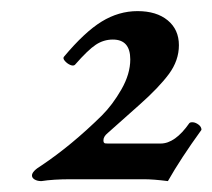

<svg xmlns="http://www.w3.org/2000/svg" viewBox="-20 -610 386 349"><path d="M55.2 -280.8Q47.9 -280.8 43 -283.7Q38.1 -286.6 38.1 -291Q38.1 -298.8 55.2 -309.1Q109.9 -345.7 165 -399.9Q184.6 -419.4 200.7 -447.5Q216.8 -475.6 216.8 -502Q216.8 -538.1 185.1 -538.1Q168.5 -538.1 154.3 -528.8Q140.1 -519.5 116.2 -492.2Q113.3 -489.7 107.9 -491.9Q102.5 -494.1 98.1 -499Q93.8 -503.9 96.2 -506.8Q133.8 -551.8 164.8 -570.8Q195.8 -589.8 230 -589.8Q264.6 -589.8 284.9 -573Q305.2 -556.2 305.2 -527.8Q305.2 -500 286.9 -475.3Q268.6 -450.7 233.9 -419.9L175.8 -368.2Q168 -361.8 168 -355Q168 -352.1 168.9 -350.8Q169.9 -349.6 171.1 -349.4Q172.4 -349.1 175.8 -349.1Q177.2 -349.1 178.2 -349.1H272Q298.3 -349.1 324.2 -386.2Q326.2 -388.2 331.1 -387.7Q335.9 -387.2 341.1 -383.3Q346.2 -379.4 346.2 -374Q308.1 -321.3 285.2 -280.8Q258.8 -284.2 241.2 -284.2H108.9Q76.7 -284.2 55.2 -280.8Z"/></svg>

Font: Junicode SmCond Medium
Style: Italic
Weight: 500
Width: 4
Italic angle: -11°
Designer: Peter S. Baker
Version: Version 2.206